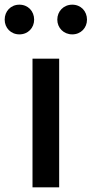

<svg xmlns="http://www.w3.org/2000/svg" viewBox="-52 -801 392 821"><path d="M31 -654C68 -654 94 -682 94 -717C94 -753 68 -781 31 -781C-6 -781 -32 -753 -32 -717C-32 -682 -6 -654 31 -654ZM257 -654C294 -654 320 -682 320 -717C320 -753 294 -781 257 -781C220 -781 193 -753 193 -717C193 -682 220 -654 257 -654ZM87 -550V0H201V-550Z"/></svg>

Font: Spoqa Han Sans Neo Medium
Style: Regular
Weight: 500
Designer: [Spoqa Han Sans Neo] Dong-huui Kim ___ Younghwa Kang ___ Yujin Lee ___ [Noto Sans] Ryoko NISHIZUKA ____ (kana & ideograp
Foundry: Spoqa (http://www.spoqa-han-sans.com)
Version: Version 1.100;hotconv 1.0.109;makeotfexe 2.5.65596